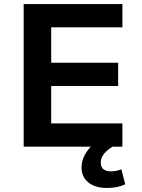

<svg xmlns="http://www.w3.org/2000/svg" viewBox="-20 -725 702 949"><path d="M97 0V-705H585V-590H233V-415H564V-300H233V-115H585V0ZM508 204Q450 204 416.5 176.5Q383 149 383 103Q383 60 412.5 19.5Q442 -21 489 -44L536 0Q521 9 507.5 21Q494 33 486 47.5Q478 62 478 79Q478 102 492 112Q506 122 526 122Q541 122 553.5 119.5Q566 117 580 112L599 186Q577 196 555.5 200Q534 204 508 204Z"/></svg>

Font: Nunito Sans 7pt
Style: Bold
Weight: 700
Designer: Vernon Adams
Foundry: Vernon Adams
Version: Version 3.101;gftools[0.9.27]